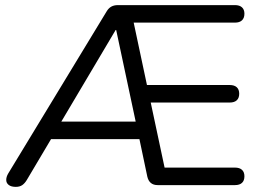

<svg xmlns="http://www.w3.org/2000/svg" viewBox="-20 -725 1021 752"><path d="M41.8 6.9Q23.9 6.9 14.2 -0.6Q4.4 -8.1 4.4 -20.2Q4.4 -32.4 12.2 -45.5L397.5 -680.1Q405.3 -693.2 416 -699.1Q426.8 -705 441.9 -705H900.2Q918.3 -705 927.8 -696.2Q937.3 -687.5 937.3 -671.4Q937.3 -654.4 927.8 -645.4Q918.3 -636.4 900.2 -636.4H479.7L497.5 -665.1L560.3 -369.8L531.1 -392H879.8Q897.8 -392 907.3 -383.3Q916.9 -374.5 916.9 -358Q916.9 -341 907.3 -332.2Q897.8 -323.4 879.8 -323.4H545.7L565.7 -345.2L630.5 -41.1L597.7 -68.6H900.2Q918.3 -68.6 927.8 -59.8Q937.3 -51.1 937.3 -34.6Q937.3 -17.5 927.8 -8.8Q918.3 0 900.2 0H597.6Q565 0 557.1 -32.7L521 -204.2L551.3 -180H160.5L193.1 -202.3L85.1 -20.3Q77.3 -7.2 67.3 -0.1Q57.3 6.9 41.8 6.9ZM433 -607.6 208.3 -228.7 199.3 -248.6H530.5L516 -227.3L435 -607.6Z"/></svg>

Font: Nunito ExtraLight
Style: Regular
Weight: 200
Designer: Vernon Adams
Foundry: Vernon Adams
Version: Version 3.602